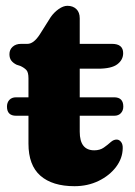

<svg xmlns="http://www.w3.org/2000/svg" viewBox="-20 -629 464 661"><path d="M4 -262Q4 -276 12.2 -285Q20.5 -294 35.5 -294H78V-359.5Q78 -380.5 70.5 -388.2Q63 -396 50 -402L37.5 -406Q26 -411.5 19.2 -420Q12.5 -428.5 12.5 -442.5Q12.5 -458 23.5 -468Q34.5 -478 52.5 -478H74.5Q96 -478 117 -510.5L154.5 -570Q166 -586.5 182 -597.8Q198 -609 212 -609Q231 -609 242.8 -597.8Q254.5 -586.5 254.5 -566V-478H365.5Q404 -478 404 -446Q404 -423 384 -407.8Q364 -392.5 317.5 -392.5H254.5V-294H373Q404.5 -294 404.5 -262Q404.5 -248.5 396.2 -239.5Q388 -230.5 373 -230.5H254.5V-175.5Q254.5 -111.5 304.5 -111.5Q324 -111.5 337.5 -121Q351 -130.5 361.2 -139.8Q371.5 -149 382.5 -148.5Q391 -148 397 -140Q403 -132 402.5 -118.5Q402 -84 379.5 -54.2Q357 -24.5 319.5 -6.2Q282 12 236.5 12Q160.5 12 119.2 -24Q78 -60 78 -134.5V-230.5H35.5Q4 -230.5 4 -262Z"/></svg>

Font: Fraunces 9pt S100
Style: Bold
Weight: 700
Version: Version 1.000; ttfautohint (v1.8.3)